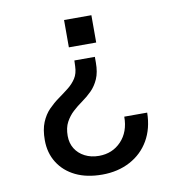

<svg xmlns="http://www.w3.org/2000/svg" viewBox="-80 -624 810 858"><g transform="rotate(-10 325.0 -195.0)"><path d="M374 -364V-338Q374 -294 361 -264.5Q348 -235 327.5 -214.5Q307 -194 283.5 -177.5Q260 -161 240 -142.5Q220 -124 206.5 -99Q193 -74 193 -37Q193 -4 208.5 21Q224 46 252 60.5Q280 75 316 75Q377 75 417 33Q457 -9 457 -78H561Q560 -6 529 47.5Q498 101 442.5 130.5Q387 160 316 160Q246 160 195.5 135.5Q145 111 117 66.5Q89 22 89 -36Q89 -84 102.5 -116.5Q116 -149 137.5 -171Q159 -193 183.5 -210.5Q208 -228 229.5 -245Q251 -262 265 -283.5Q279 -305 280 -338L281 -364ZM391 -550V-426H267V-550Z"/></g></svg>

Font: Azeret Mono Thin
Style: Regular
Weight: 400
Version: Version 1.002